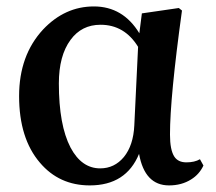

<svg xmlns="http://www.w3.org/2000/svg" viewBox="-20 -558 667 594"><path d="M257.8 15.6Q163.1 15.6 103.5 -54.7Q39.1 -129.9 39.1 -260.7Q39.1 -386.7 113.3 -466.8Q180.7 -538.1 270.5 -538.1Q360.4 -538.1 411.1 -455.1L418.9 -516.6L533.2 -533.2L543 -525.4Q505.9 -256.8 505.9 -141.6Q505.9 -93.8 519.5 -73.2Q531.2 -55.7 556.6 -55.7Q582 -55.7 598.6 -65.4L609.4 -45.9Q596.7 -18.6 571.3 -2.9Q542 15.6 502.9 15.6Q427.7 15.6 410.2 -82Q370.1 15.6 257.8 15.6ZM290 -37.1Q334 -37.1 363.3 -72.3Q392.6 -108.4 395.5 -169.9L407.2 -413.1Q365.2 -481.4 291 -481.4Q232.4 -481.4 198.2 -434.6Q162.1 -385.7 162.1 -299.8Q162.1 -170.9 198.2 -101.6Q232.4 -37.1 290 -37.1Z"/></svg>

Font: Bpmf GenYo Min B
Style: B
Weight: 700
Foundry: But Ko
Version: Version 1.320